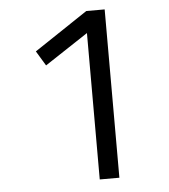

<svg xmlns="http://www.w3.org/2000/svg" viewBox="-49 -705 659 750"><g transform="rotate(-5 280.0 -330.0)"><path d="M389 -660V0H312V-574L142 -462L107 -520L317 -660Z"/></g></svg>

Font: TitilliumWeb-Regular
Style: Regular
Weight: 400
Version: Version 1.001;PS 57.000;hotconv 1.0.70;makeotf.lib2.5.55311